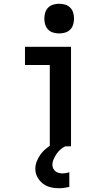

<svg xmlns="http://www.w3.org/2000/svg" viewBox="-20 -779 590 1022"><path d="M245 0V-433H113V-530H358V0ZM293 223Q270 223 248 217.5Q226 212 208 198Q190 184 179 163.5Q168 143 168 120Q168 99 176 79Q184 59 196.5 42Q209 25 225.5 11.5Q242 -2 261 -12H327V0Q313 7 301 17.5Q289 28 280.5 41Q272 54 265.5 68.5Q259 83 259 99Q259 109 263.5 118Q268 127 275.5 133Q283 139 293 141.5Q303 144 313 144Q322 144 331 142.5Q340 141 349 138V216Q336 219 321.5 221Q307 223 293 223ZM295 -601Q279 -601 263.5 -605.5Q248 -610 236.5 -621.5Q225 -633 220.5 -648.5Q216 -664 216 -680Q216 -696 220.5 -711.5Q225 -727 236.5 -738.5Q248 -750 263.5 -754.5Q279 -759 295 -759Q311 -759 326.5 -754.5Q342 -750 353.5 -738.5Q365 -727 369.5 -711.5Q374 -696 374 -680Q374 -664 369.5 -648.5Q365 -633 353.5 -621.5Q342 -610 326.5 -605.5Q311 -601 295 -601Z"/></svg>

Font: Lode Term
Style: Bold
Weight: 700
Monospace: yes
Designer: Belleve Invis
Foundry: Belleve Invis
Version: Version 29.2.0